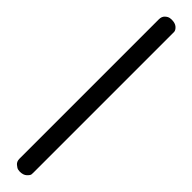

<svg xmlns="http://www.w3.org/2000/svg" viewBox="-353 -742 886 886"><g transform="rotate(45 90.5 -299.0)"><path d="M45 -693V-707V-719V-754Q45 -772 55.5 -782Q66 -792 77 -794L88 -795Q111 -795 123 -784.5Q135 -774 136 -763V-752V-719V-698V-693V-652V54V95V99V121V155Q136 160 135.5 167Q135 174 123 185.5Q111 197 88 197Q83 197 76 195.5Q69 194 57 184Q45 174 45 156V121Z"/></g></svg>

Font: Soda Fountain
Style: Regular
Weight: 400
Version: Version 1.0